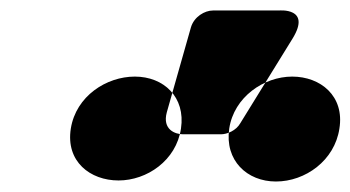

<svg xmlns="http://www.w3.org/2000/svg" viewBox="-20 -912 668 366"><path d="M386 -892H512C512 -892 574 -898 538 -839L438 -677C430 -663 413 -656 401 -656H329C314 -656 289 -665 298 -698L344 -860C350 -880 370 -892 386 -892ZM206 -568C260 -568 316 -606 325 -667C334 -727 292 -766 237 -766C183 -766 125 -729 115 -667C105 -604 152 -568 206 -568ZM506 -566C562 -566 618 -606 627 -667C637 -729 591 -766 537 -766C483 -766 426 -727 417 -667C408 -606 451 -566 506 -566Z"/></svg>

Font: Asimov Print
Style: EIt
Weight: 500
Designer: Google
Version: Version 2.000980; 2014